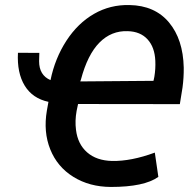

<svg xmlns="http://www.w3.org/2000/svg" viewBox="-20 -741 790 772"><path d="M425.8 10.7Q339.8 10.3 275.1 -29.8Q210.4 -69.8 182.1 -140.4Q153.8 -210.9 168.5 -296.4L174.8 -331.5Q110.8 -345.2 79.3 -396.7Q47.9 -448.2 52.2 -528.8L138.2 -528.3L137.2 -495.1Q137.2 -438.5 183.1 -418.9Q201.2 -506.8 247.1 -577.4Q293 -647.9 358.2 -685.3Q423.3 -722.7 501 -720.7Q602.5 -718.8 659.4 -650.9Q716.3 -583 718.8 -468.8Q719.2 -428.7 713.9 -389.2L703.1 -322.3L293.9 -322.8L288.1 -295.4Q280.8 -254.9 285.6 -218.8Q292.5 -161.6 330.3 -128.4Q368.2 -95.2 430.7 -93.8Q507.3 -92.3 602.5 -127.4L616.7 -29.8Q560.1 10.7 425.8 10.7ZM302.7 -413.6 597.2 -416 600.6 -432.1Q606 -464.4 604.5 -496.6Q602.1 -551.3 573.2 -582.8Q544.4 -614.3 493.7 -615.7Q427.7 -618.2 379.9 -569.8Q332 -521.5 305.2 -420.4Z"/></svg>

Font: Roboto Medium
Style: Italic
Weight: 500
Italic angle: -12°
Designer: Google
Version: Version 2.134; 2016